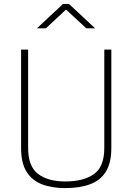

<svg xmlns="http://www.w3.org/2000/svg" viewBox="-20 -954 678 983"><path d="M314 9Q244 9 193.5 -11Q143 -31 115.5 -75.5Q88 -120 88 -196V-700H124V-196Q124 -102 175 -63.5Q226 -25 314 -25Q409 -25 461.5 -63Q514 -101 514 -196V-700H550V-196Q550 -121 522.5 -76Q495 -31 442 -11Q389 9 314 9ZM169 -809 303 -934H333L467 -809H422L318 -905L215 -809Z"/></svg>

Font: Cairo Play ExtraLight
Style: Regular
Weight: 250
Version: Version 3.119